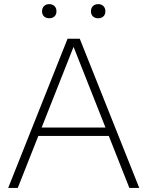

<svg xmlns="http://www.w3.org/2000/svg" viewBox="-20 -932 730 952"><path d="M20.5 0 315 -740H375.5L670.5 0H621.5L338.5 -715.5H351L68 0ZM155.5 -258 168 -299.5H522.5L535 -258ZM467 -841.5Q450.5 -841.5 440.8 -850.8Q431 -860 431 -876Q431 -892 440.8 -901.8Q450.5 -911.5 467 -911.5Q483 -911.5 492.8 -901.8Q502.5 -892 502.5 -876Q502.5 -860 492.8 -850.8Q483 -841.5 467 -841.5ZM224 -841.5Q208 -841.5 198.2 -850.8Q188.5 -860 188.5 -876Q188.5 -892 198.2 -901.8Q208 -911.5 224 -911.5Q240.5 -911.5 250.2 -901.8Q260 -892 260 -876Q260 -860 250.2 -850.8Q240.5 -841.5 224 -841.5Z"/></svg>

Font: Encode Sans SC SemiExpanded ExtraLight
Style: Regular
Weight: 250
Width: 6
Designer: Multiple Designers
Foundry: Impallari Type
Version: Version 3.002